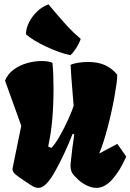

<svg xmlns="http://www.w3.org/2000/svg" viewBox="-20 -866 608 895"><path d="M204.6 -183.1 219.2 -176.3Q236.3 -192.9 258.5 -231.9Q280.8 -271 299.3 -312.3Q317.9 -353.5 323.2 -373Q309.1 -542 309.1 -563.5Q317.4 -568.8 340.8 -573Q364.3 -577.1 391.1 -577.1Q435.5 -577.1 468 -563Q500.5 -548.8 526.4 -518.1V-512.7Q526.4 -488.3 514.4 -419.9Q502.4 -351.6 482.9 -276.1Q463.4 -200.7 442.4 -150.4L526.9 -195.3L568.4 -136.2Q540.5 -71.8 504.6 -31Q468.8 9.8 429.2 9.8Q406.2 9.8 380.1 -3.7Q354 -17.1 334 -39.1Q332 -41 324.5 -48.8Q316.9 -56.6 312.7 -67.9Q308.6 -79.1 308.6 -94.2Q308.6 -98.1 309.6 -107.9Q316.4 -175.8 326.2 -239.3L318.8 -242.7Q281.7 -148.4 238 -69.3Q194.3 9.8 159.7 9.8Q147.5 9.8 135.5 3.7Q123.5 -2.4 106 -15.1L88.9 -26.4Q64 -42.5 51 -54Q38.1 -65.4 38.1 -79.1L79.1 -279.8L3.4 -490.2Q16.1 -521.5 44.4 -542Q72.8 -562.5 106.9 -572Q141.1 -581.5 173.8 -581.5Q207 -581.5 224.6 -573.2Q229.5 -521.5 229.5 -454.6Q229.5 -377.9 223.9 -312.3Q218.3 -246.6 204.6 -183.1ZM308.1 -608.9Q320.3 -619.1 334.2 -640.4Q348.1 -661.6 356.4 -684.6Q322.3 -713.4 297.1 -740.5Q272 -767.6 231.9 -814.9L206.1 -845.7Q177.7 -835.9 153.8 -813.2Q129.9 -790.5 115.5 -762Q101.1 -733.4 101.1 -706.1Q133.3 -677.7 196 -648.2Q258.8 -618.7 308.1 -608.9Z"/></svg>

Font: Fruktur
Style: Regular
Weight: 400
Designer: Viktoriya Grabowska
Foundry: Viktoriya Grabowska
Version: Version 1.004; ttfautohint (v1.4.1)